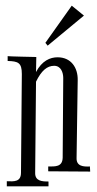

<svg xmlns="http://www.w3.org/2000/svg" viewBox="-20 -703 342 677"><path d="M107 -415C126 -454 146 -471 171 -471C195 -471 203 -447 203 -428L201 -147C200 -114 175 -116 150 -116V-99L298 -98L297 -116C275 -115 249 -116 250 -146L254 -420C255 -464 231 -501 183 -501C157 -501 128 -489 107 -449L108 -502C108 -502 7 -504 7 -505V-488C44 -487 57 -482 57 -442L54 -94C54 -61 29 -63 4 -64V-46H151V-63C129 -63 103 -64 104 -94ZM140 -552 148 -542 276 -648 233 -683Z"/></svg>

Font: Bigelow Rules
Style: Regular
Weight: 400
Designer: Astigmatic (AOETI)
Foundry: Astigmatic (AOETI)
Version: Version 1.000